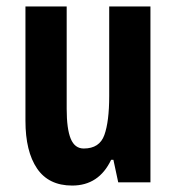

<svg xmlns="http://www.w3.org/2000/svg" viewBox="-20 -617 548 596"><path d="M447 -597V-51H347L332 -121H325Q287 -41 204 -41Q131 -41 95 -94Q59 -147 59 -242V-597H187V-279Q187 -217 199.5 -186.5Q212 -156 240 -156Q289 -156 304 -198Q319 -240 319 -319V-597Z"/></svg>

Font: Noto Sans Tamil UI ExtraCondensed
Style: Bold
Weight: 700
Width: 2
Designer: Jelle Bosma - Monotype Design Team
Foundry: Monotype Imaging Inc.
Version: Version 2.004; ttfautohint (v1.8.4.7-5d5b)